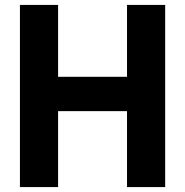

<svg xmlns="http://www.w3.org/2000/svg" viewBox="-20 -760 752 780"><path d="M61 0V-740H216V-448H496V-740H651V0H496V-308.5H216V0Z"/></svg>

Font: Encode Sans SmCnd
Style: Bold
Weight: 700
Width: 4
Designer: Multiple Designers
Foundry: Impallari Type
Version: Version 3.002; ttfautohint (v1.8.3) -l 8 -r 50 -G 200 -x 14 